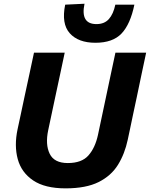

<svg xmlns="http://www.w3.org/2000/svg" viewBox="-20 -995 802 1028"><path d="M331 13.5Q220.5 13.5 157.5 -29Q94.5 -71.5 75 -143.2Q55.5 -215 74 -302.5Q80 -329.5 89.8 -376Q99.5 -422.5 110.5 -473.5Q125.5 -543 137.5 -598.5Q149.5 -654 162 -713H326.5Q314 -654 302.2 -598.5Q290.5 -543 275.5 -474L238 -297.5Q222 -221.5 246 -171.8Q270 -122 343 -122Q417.5 -122 453.5 -162.8Q489.5 -203.5 504.5 -272.5L547 -473Q561.5 -542 573.5 -598.2Q585.5 -654.5 598 -713H762.5Q750 -654.5 738.2 -598.8Q726.5 -543 712 -473.5Q702.5 -430 693.2 -385.5Q684 -341 676.2 -304.5Q668.5 -268 664 -247Q648 -171.5 611.8 -112.8Q575.5 -54 508 -20.2Q440.5 13.5 331 13.5ZM491 -766Q399 -766 353.5 -817Q308 -868 329 -970L432.5 -975Q409.5 -866 496.5 -866Q539 -866 563 -893Q587 -920 597.5 -970H699.5Q678 -865.5 631 -815.8Q584 -766 491 -766Z"/></svg>

Font: Commissioner
Style: Bold Italic
Weight: 700
Italic angle: -12°
Designer: Kostas Bartsokas
Foundry: Kostas Bartsokas
Version: Version 1.000; ttfautohint (v1.8.3)